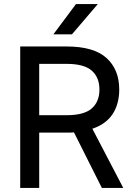

<svg xmlns="http://www.w3.org/2000/svg" viewBox="-20 -930 660 950"><path d="M346 -275Q337 -274 328 -274Q319 -274 310 -274H174V0H80V-700H310Q444 -700 507 -643Q570 -586 570 -487Q570 -416 537.5 -366Q505 -316 437 -293L590 0H484ZM174 -614V-360H310Q396 -360 434 -393.5Q472 -427 472 -487Q472 -547 434 -580.5Q396 -614 310 -614ZM356 -910H464L336 -760H244Z"/></svg>

Font: PT Root UI Web Medium
Style: Regular
Weight: 500
Designer: Vitaly Kuzmin
Foundry: ParaType Ltd.
Version: Version 1.001W